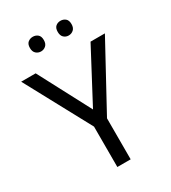

<svg xmlns="http://www.w3.org/2000/svg" viewBox="-216 -1016 999 1124"><g transform="rotate(-30 283.0 -454.0)"><path d="M283 -363 469 -714H566L328 -277V0H238V-273L0 -714H98ZM143 -859Q143 -885 157 -896.5Q171 -908 190 -908Q209 -908 223 -896.5Q237 -885 237 -859Q237 -834 223 -821.5Q209 -809 190 -809Q171 -809 157 -821.5Q143 -834 143 -859ZM331 -859Q331 -885 344.5 -896.5Q358 -908 377 -908Q396 -908 410 -896.5Q424 -885 424 -859Q424 -834 410 -821.5Q396 -809 377 -809Q358 -809 344.5 -821.5Q331 -834 331 -859Z"/></g></svg>

Font: Noto Sans Zanabazar Square
Style: Regular
Weight: 400
Version: Version 2.005; ttfautohint (v1.8.4.7-5d5b)